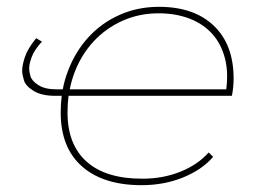

<svg xmlns="http://www.w3.org/2000/svg" viewBox="-20 -540 759 563"><path d="M142 -259Q102 -259 78.5 -273.5Q55 -288 50 -305Q45 -322 45 -333Q45 -348.5 53 -372.8Q61 -397 86 -428L103 -418Q81 -394 73.2 -373.5Q65.5 -353 65.5 -339Q65.5 -331 69.2 -317Q73 -303 92.5 -290.5Q112 -278 146 -278H164Q169.5 -306.5 179.5 -332.5Q201 -389 239.5 -431Q278 -473 331 -496.5Q384 -520 446 -520Q549 -520 607 -464.5Q665 -409 665 -310Q665 -284 660 -259H181Q178 -235.5 178 -210Q178 -116 234 -66Q290 -16 397 -16Q458 -16 509 -36.5Q560 -57 592 -93L605 -80Q572 -42 516.5 -19.5Q461 3 395 3Q283 3 220.5 -52Q158 -107 158 -210Q158 -235 161 -259ZM643.5 -278Q646 -297.5 646 -316Q646 -343.5 640 -367.5Q629 -411 602.5 -440.5Q576 -470 535.5 -485.5Q495 -501 445 -501Q388 -501 339 -479Q290 -457 254 -418Q218 -379 198 -326Q189.5 -303 184.5 -278Z"/></svg>

Font: Argentum Sans Thin
Style: Italic
Weight: 100
Italic angle: -11°
Designer: Julieta Ulanovsky (font), Cristiano Sobral (main changes and remaster)
Foundry: Julieta Ulanovsky (font), Cristiano Sobral (main changes and remaster)
Version: Version 2.007;June 15, 2022;FontCreator 14.0.0.2814 64-bit; 